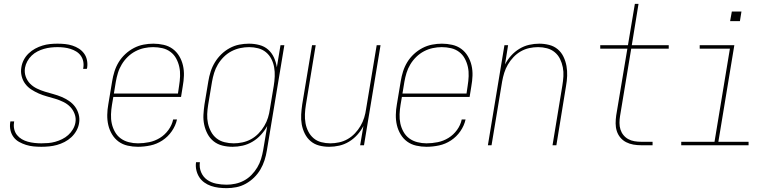

<svg xmlns="http://www.w3.org/2000/svg" viewBox="-20 -755 4040 998"><path d="M195 8Q174 8 154 6Q134 4 115 -2Q96 -8 79 -17.5Q62 -27 50.5 -42.5Q39 -58 34.5 -77.5Q30 -97 33 -118Q33 -119 33.5 -120.5Q34 -122 34 -124H54Q53 -122 53 -121Q53 -120 53 -118Q50 -100 54 -83Q58 -66 68.5 -53Q79 -40 93.5 -31.5Q108 -23 124.5 -18.5Q141 -14 159 -12Q177 -10 195 -10Q213 -10 231 -11.5Q249 -13 267 -18Q285 -23 302.5 -31.5Q320 -40 334.5 -53Q349 -66 359 -83Q369 -100 372 -118Q376 -141 368 -162.5Q360 -184 345 -199.5Q330 -215 309.5 -225Q289 -235 267.5 -241.5Q246 -248 224 -254Q202 -260 181.5 -269Q161 -278 142.5 -290Q124 -302 111 -319.5Q98 -337 92.5 -359.5Q87 -382 91 -405Q94 -425 103.5 -443.5Q113 -462 128.5 -477Q144 -492 162.5 -502Q181 -512 200.5 -518Q220 -524 239.5 -526Q259 -528 279 -528Q299 -528 318.5 -526Q338 -524 356.5 -518Q375 -512 390.5 -502Q406 -492 417 -477Q428 -462 432 -442.5Q436 -423 433 -403Q432 -402 432 -400Q432 -398 431 -397H412Q412 -398 412.5 -399.5Q413 -401 413 -402Q416 -420 412.5 -436.5Q409 -453 399.5 -466Q390 -479 376 -487.5Q362 -496 346 -501Q330 -506 313 -508Q296 -510 279 -510Q261 -510 243.5 -508Q226 -506 208.5 -501Q191 -496 174.5 -487.5Q158 -479 144.5 -466Q131 -453 122 -436.5Q113 -420 110 -403Q106 -379 113.5 -357.5Q121 -336 136 -320.5Q151 -305 171.5 -295Q192 -285 213.5 -278.5Q235 -272 257 -266Q279 -260 299.5 -251.5Q320 -243 338.5 -230.5Q357 -218 370 -200.5Q383 -183 389 -160.5Q395 -138 391 -115Q388 -95 377.5 -76Q367 -57 351 -42Q335 -27 315.5 -17Q296 -7 276 -1.5Q256 4 235.5 6Q215 8 195 8Z M697 8Q670 8 643.5 2Q617 -4 596.5 -19Q576 -34 562.5 -56.5Q549 -79 543 -104.5Q537 -130 537.5 -158Q538 -186 543 -213L563 -333Q567 -358 575 -383.5Q583 -409 597 -432Q611 -455 631.5 -474Q652 -493 676 -505.5Q700 -518 726 -523Q752 -528 777 -528Q804 -528 830.5 -522Q857 -516 877.5 -501Q898 -486 911.5 -463.5Q925 -441 931 -415Q937 -389 936 -361.5Q935 -334 930 -307L921 -251H569L562 -210Q558 -186 557 -161Q556 -136 561 -113Q566 -90 577.5 -69.5Q589 -49 607.5 -35.5Q626 -22 649.5 -16Q673 -10 697 -10Q726 -10 755.5 -16Q785 -22 811 -38Q837 -54 855.5 -79.5Q874 -105 880 -134H900Q893 -102 873 -73Q853 -44 824 -25Q795 -6 762 1Q729 8 697 8ZM572 -269H905L911 -310Q915 -334 916 -359Q917 -384 912 -407Q907 -430 896 -450.5Q885 -471 866.5 -485Q848 -499 824.5 -504.5Q801 -510 776 -510Q753 -510 729.5 -505Q706 -500 684 -488.5Q662 -477 644 -459.5Q626 -442 613 -420.5Q600 -399 593 -376Q586 -353 582 -330Z M1158 223Q1137 223 1116.5 220.5Q1096 218 1077 211.5Q1058 205 1042 193.5Q1026 182 1015.5 165.5Q1005 149 1000.5 129Q996 109 999 88H1019Q1015 116 1025.5 140.5Q1036 165 1056.5 179.5Q1077 194 1103.5 199.5Q1130 205 1158 205Q1180 205 1203.5 200Q1227 195 1248.5 183.5Q1270 172 1287.5 154Q1305 136 1317.5 115Q1330 94 1337 71Q1344 48 1348 25L1369 -100Q1356 -76 1336.5 -54.5Q1317 -33 1292.5 -18.5Q1268 -4 1241.5 2Q1215 8 1189 8Q1161 8 1135.5 1.5Q1110 -5 1090.5 -20.5Q1071 -36 1059 -58.5Q1047 -81 1041.5 -106.5Q1036 -132 1037.5 -159Q1039 -186 1043 -213L1063 -333Q1067 -358 1075 -383Q1083 -408 1097 -431Q1111 -454 1130.5 -473Q1150 -492 1174 -505Q1198 -518 1223.5 -523Q1249 -528 1274 -528Q1302 -528 1328.5 -521Q1355 -514 1374 -497Q1393 -480 1404 -456Q1415 -432 1419 -405L1438 -520H1458L1367 28Q1363 53 1355 78Q1347 103 1333.5 126Q1320 149 1300.5 168Q1281 187 1257.5 200Q1234 213 1208.5 218Q1183 223 1158 223ZM1195 -10Q1217 -10 1240.5 -15Q1264 -20 1285 -31.5Q1306 -43 1323.5 -61Q1341 -79 1353.5 -100Q1366 -121 1373 -143.5Q1380 -166 1383 -189L1403 -309Q1407 -333 1408 -357.5Q1409 -382 1405 -405Q1401 -428 1390.5 -448.5Q1380 -469 1362.5 -483.5Q1345 -498 1322 -504Q1299 -510 1275 -510Q1252 -510 1228.5 -505Q1205 -500 1183 -488.5Q1161 -477 1143 -459Q1125 -441 1112.5 -420Q1100 -399 1093 -376Q1086 -353 1082 -330L1062 -210Q1058 -186 1057 -161.5Q1056 -137 1061 -114Q1066 -91 1077 -70.5Q1088 -50 1105.5 -36Q1123 -22 1146.5 -16Q1170 -10 1195 -10Z M1691 8Q1664 8 1639 1.5Q1614 -5 1595 -21Q1576 -37 1564.5 -60Q1553 -83 1548.5 -108Q1544 -133 1545.5 -159.5Q1547 -186 1551 -213L1602 -520H1621L1570 -210Q1566 -186 1565 -162Q1564 -138 1568 -115Q1572 -92 1582.5 -71.5Q1593 -51 1610 -36.5Q1627 -22 1650 -16Q1673 -10 1697 -10Q1719 -10 1742.5 -15Q1766 -20 1787 -32Q1808 -44 1825 -62Q1842 -80 1854 -100.5Q1866 -121 1873 -143.5Q1880 -166 1883 -189L1938 -520H1958L1872 0H1852L1869 -100Q1856 -75 1837 -54Q1818 -33 1794 -18.5Q1770 -4 1743.5 2Q1717 8 1691 8Z M2197 8Q2170 8 2143.5 2Q2117 -4 2096.5 -19Q2076 -34 2062.5 -56.5Q2049 -79 2043 -104.5Q2037 -130 2037.5 -158Q2038 -186 2043 -213L2063 -333Q2067 -358 2075 -383.5Q2083 -409 2097 -432Q2111 -455 2131.5 -474Q2152 -493 2176 -505.5Q2200 -518 2226 -523Q2252 -528 2277 -528Q2304 -528 2330.5 -522Q2357 -516 2377.5 -501Q2398 -486 2411.5 -463.5Q2425 -441 2431 -415Q2437 -389 2436 -361.5Q2435 -334 2430 -307L2421 -251H2069L2062 -210Q2058 -186 2057 -161Q2056 -136 2061 -113Q2066 -90 2077.5 -69.5Q2089 -49 2107.5 -35.5Q2126 -22 2149.5 -16Q2173 -10 2197 -10Q2226 -10 2255.5 -16Q2285 -22 2311 -38Q2337 -54 2355.5 -79.5Q2374 -105 2380 -134H2400Q2393 -102 2373 -73Q2353 -44 2324 -25Q2295 -6 2262 1Q2229 8 2197 8ZM2072 -269H2405L2411 -310Q2415 -334 2416 -359Q2417 -384 2412 -407Q2407 -430 2396 -450.5Q2385 -471 2366.5 -485Q2348 -499 2324.5 -504.5Q2301 -510 2276 -510Q2253 -510 2229.5 -505Q2206 -500 2184 -488.5Q2162 -477 2144 -459.5Q2126 -442 2113 -420.5Q2100 -399 2093 -376Q2086 -353 2082 -330Z M2516 0 2602 -520H2621L2605 -420Q2618 -445 2637 -466Q2656 -487 2680 -501.5Q2704 -516 2730.5 -522Q2757 -528 2783 -528Q2809 -528 2834.5 -521.5Q2860 -515 2879 -499Q2898 -483 2909 -460Q2920 -437 2924.5 -412Q2929 -387 2928 -360.5Q2927 -334 2922 -307L2872 0H2852L2903 -310Q2907 -334 2908.5 -358Q2910 -382 2905.5 -405Q2901 -428 2891 -448.5Q2881 -469 2863.5 -483.5Q2846 -498 2823.5 -504Q2801 -510 2777 -510Q2754 -510 2731 -505Q2708 -500 2687 -488Q2666 -476 2649 -458Q2632 -440 2620 -419.5Q2608 -399 2601 -376.5Q2594 -354 2590 -331L2535 0Z M3313 0Q3292 0 3272 -3.5Q3252 -7 3234.5 -16Q3217 -25 3204.5 -40Q3192 -55 3186 -74Q3180 -93 3180 -113.5Q3180 -134 3183 -155L3241 -502H3100V-520H3244L3280 -735H3299L3264 -520H3456V-502H3261L3203 -152Q3200 -134 3200 -116Q3200 -98 3205 -82Q3210 -66 3220.5 -53Q3231 -40 3245.5 -32Q3260 -24 3277.5 -21Q3295 -18 3313 -18H3372V0Z M3521 0V-18H3694L3774 -502H3617V-520H3797L3714 -18H3871V0ZM3775 -645 3784 -695H3834L3826 -645Z"/></svg>

Font: Iosevka SS04 Thin Oblique
Style: Regular
Weight: 100
Italic angle: -9°
Monospace: yes
Designer: Belleve Invis
Foundry: Belleve Invis
Version: Version 19.0.0; ttfautohint (v1.8.4)